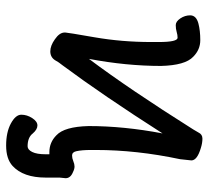

<svg xmlns="http://www.w3.org/2000/svg" viewBox="-47 -476 680 626"><g transform="rotate(90 293.0 -163.0)"><path d="M117 -341Q117 -402 103 -402Q94 -402 84 -399Q74 -396 62 -396Q50 -396 40 -411Q30 -426 30 -443Q30 -463 57 -470Q80 -476 111 -476Q142 -476 165 -453Q193 -427 195 -348Q195 -235 172 -113Q271 -245 402 -453Q407 -461 412 -470Q418 -483 432 -483Q446 -483 462 -478Q503 -466 503 -447Q503 -446 499 -410Q469 -268 469 -136Q469 -127 469 -119Q469 -90 473 -72Q476 -58 487 -58Q496 -58 505.5 -62Q515 -66 523 -66Q531 -66 541 -61Q561 -53 561 -37Q561 -36 559 -17V28Q559 101 521 136Q498 157 454.5 157Q411 157 382.5 141.5Q354 126 354 107.5Q354 89 365 72Q376 55 389 55Q402 55 415 70Q428 87 457 87Q468 87 475.5 72Q483 57 483 28V16H476Q444 16 421 -7Q393 -33 391 -112Q391 -227 415 -353Q291 -159 193 -27Q183 -15 176 -2Q166 13 147.5 13Q129 13 108 -2Q86 -17 86 -34V-36Q86 -42 101.5 -131Q117 -220 117 -316Q117 -328 117 -341Z"/></g></svg>

Font: Moon Stars Kai
Style: Bold
Weight: 700
Designer: GuiWonder
Version: Version 1.101